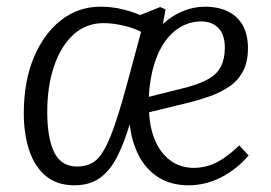

<svg xmlns="http://www.w3.org/2000/svg" viewBox="-20 -539 808 573"><path d="M591 -519Q633 -519 662 -504Q691 -489 705.5 -461.5Q720 -434 720 -395Q720 -354 705 -326Q690 -298 664 -280.5Q638 -263 607 -252Q576 -241 544 -233L425 -204Q427 -157 443 -119.5Q459 -82 488.5 -60Q518 -38 559 -38Q580 -38 602 -44.5Q624 -51 647 -66.5Q670 -82 694 -105L722 -75Q704 -54 683 -37.5Q662 -21 639.5 -9.5Q617 2 592.5 8Q568 14 543 14Q490 14 452.5 -10Q415 -34 394 -75Q373 -116 367 -168Q350 -111 329 -70Q308 -29 277.5 -7.5Q247 14 202 14Q150 14 116.5 -14Q83 -42 67 -91Q51 -140 51 -201Q51 -296 81 -367.5Q111 -439 162.5 -479Q214 -519 280 -519Q315 -519 347 -511Q379 -503 398 -494L458 -518L474 -511L466 -467Q491 -491 524 -505Q557 -519 591 -519ZM210 -42Q237 -42 256.5 -53.5Q276 -65 292.5 -95Q309 -125 326.5 -178Q344 -231 366 -314L401 -444Q381 -455 349 -462.5Q317 -470 289 -470Q237 -470 199.5 -436Q162 -402 141.5 -342Q121 -282 121 -205Q121 -126 142 -84Q163 -42 210 -42ZM651 -397Q651 -422 643 -439Q635 -456 619 -465.5Q603 -475 581 -475Q549 -475 521.5 -460Q494 -445 473 -416Q452 -387 439.5 -345Q427 -303 424 -250L536 -278Q577 -289 602.5 -303.5Q628 -318 639.5 -341Q651 -364 651 -397Z"/></svg>

Font: Literata 18pt Light
Style: Italic
Weight: 300
Italic angle: -2°
Designer: Latin by Veronika Burian and Jose Scaglione. Greek by Irene Vlachou. Cyrillic by Vera Evstafieva
Foundry: TypeTogether
Version: Version 3.103;gftools[0.9.29]